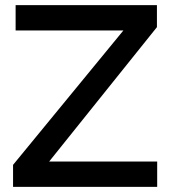

<svg xmlns="http://www.w3.org/2000/svg" viewBox="-20 -730 669 750"><path d="M31 -86 462 -611H41V-710H593V-624L172 -99H594V0H31Z"/></svg>

Font: IngvarSans
Style: Regular
Weight: 600
Version: Version 3.000